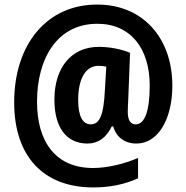

<svg xmlns="http://www.w3.org/2000/svg" viewBox="-20 -741 815 840"><path d="M734 -366C734 -577 603 -721 406 -721C187 -722 42 -549 42 -293C42 -59 168 79 388 79C463 79 527 65 584 39V-50C524 -24 450 -6 387 -6C223 -6 142 -121 142 -296C142 -485 230 -637 406 -637C552 -637 635 -528 635 -367C635 -252 612 -197 574 -197C553 -197 539 -212 539 -251C539 -267 540 -286 541 -304L549 -510C511 -526 459 -536 413 -536C290 -536 218 -443 218 -305C218 -185 269 -113 363 -113C410 -113 445 -139 469 -188H475C489 -141 525 -113 577 -113C673 -113 734 -222 734 -366ZM322 -304C322 -394 353 -453 411 -453C423 -453 434 -452 445 -449L439 -349C434 -240 417 -197 377 -197C343 -197 322 -230 322 -304Z"/></svg>

Font: Noto Sans Lao UI Cond
Style: Bold
Weight: 700
Width: 3
Designer: Monotype Design Team
Foundry: Monotype Imaging Inc.
Version: Version 2.000